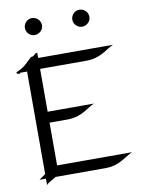

<svg xmlns="http://www.w3.org/2000/svg" viewBox="-94 -891 735 989"><g transform="rotate(-10 273.5 -396.5)"><path d="M436 -782.2C436 -807.1 415 -827.1 390.6 -827.1C366.7 -827.1 346.7 -807.1 346.7 -782.2C346.7 -758.3 366.7 -738.3 390.6 -738.3C415 -738.3 436 -758.3 436 -782.2ZM188 -782.2C188 -807.1 167 -827.1 142.6 -827.1C118.7 -827.1 98.6 -807.1 98.6 -782.2C98.6 -758.3 118.7 -738.3 142.6 -738.3C167 -738.3 188 -758.3 188 -782.2ZM136.2 -647C129.9 -647 124 -639.2 119.1 -634.8C112.8 -630.9 103 -629.9 103 -629.9C103 -629.9 82 -608.9 62 -591.8C42 -575.2 15.1 -566.9 15.1 -563C15.1 -559.1 26.9 -555.2 29.8 -555.2C33.2 -555.2 35.2 -560.1 35.2 -560.1H70.8V-23.9C61 -17.1 48.8 -7.8 37.1 0H70.8V34.2C78.1 21 103 13.2 121.1 0H382.8C458 0 493.2 -42 530.8 -57.1H139.2V-280.8H233.9C310.1 -280.8 345.2 -324.2 381.8 -337.9H139.2V-562H382.8C458 -562 493.2 -604 530.8 -619.1H139.2C139.2 -642.1 140.1 -647 136.2 -647Z"/></g></svg>

Font: Pierce
Style: Roman
Weight: 500
Version: Version 0.2.0